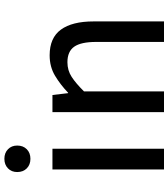

<svg xmlns="http://www.w3.org/2000/svg" viewBox="33 -791 758 864"><g transform="rotate(-90 412.0 -359.0)"><path d="M81.5 0V-502H174.8V0ZM129.4 -601.1Q103 -601.1 86.4 -617.4Q69.8 -633.8 69.8 -660.6Q69.8 -686 86.4 -702.1Q103 -718.3 129.4 -718.3Q155.8 -718.3 172.4 -702.1Q189 -686 189 -660.6Q189 -633.8 172.4 -617.4Q155.8 -601.1 129.4 -601.1Z M339.4 0V-502H416.5L424.8 -431.6H426.8Q462.4 -465.8 502.9 -490.2Q543.5 -514.6 595.2 -514.6Q673.8 -514.6 710.7 -463.9Q747.6 -413.1 747.6 -317.4V0H655.3V-305.7Q655.3 -373.5 633.8 -404.1Q612.3 -434.6 564 -434.6Q527.3 -434.6 498 -415.5Q468.8 -396.5 432.6 -359.9V0Z"/></g></svg>

Font: Akatab Medium
Style: Regular
Weight: 500
Designer: SIL Global
Foundry: SIL Global
Version: Version 4.100